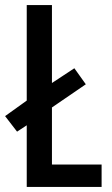

<svg xmlns="http://www.w3.org/2000/svg" viewBox="-29 -734 438 754"><path d="M76 0V-242L38 -217L-9 -278L76 -339V-714H175V-408L263 -466L308 -403L175 -312V-88H370V0Z"/></svg>

Font: Noto Sans Tamil ExtraCondensed Medium
Style: Regular
Weight: 500
Width: 2
Designer: Jelle Bosma - Monotype Design Team
Foundry: Monotype Imaging Inc.
Version: Version 2.004; ttfautohint (v1.8.4.7-5d5b)